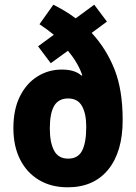

<svg xmlns="http://www.w3.org/2000/svg" viewBox="-20 -787 580 817"><path d="M207 -767Q231 -755 254.5 -741Q278 -727 302 -709L381 -767L435 -695L370 -647Q432 -580 467 -492.5Q502 -405 502 -276Q502 -141 440.5 -65.5Q379 10 268 10Q198 10 146 -21Q94 -52 65.5 -108.5Q37 -165 37 -242Q37 -321 64.5 -376.5Q92 -432 139 -461.5Q186 -491 243 -491Q299 -491 327 -465L330 -467Q312 -520 269 -571L196 -518L142 -590L209 -639Q181 -662 148 -684ZM270 -368Q229 -368 210.5 -336.5Q192 -305 192 -240Q192 -181 210 -146.5Q228 -112 270 -112Q312 -112 329.5 -146Q347 -180 347 -248Q347 -303 329 -335.5Q311 -368 270 -368Z"/></svg>

Font: Noto Sans Arabic UI Cn XBd
Style: Regular
Weight: 800
Width: 3
Designer: Monotype Design Team, Nadine Chahine and Nizar Qandah
Foundry: Monotype Imaging Inc.
Version: Version 2.010; ttfautohint (v1.8.4.7-5d5b)